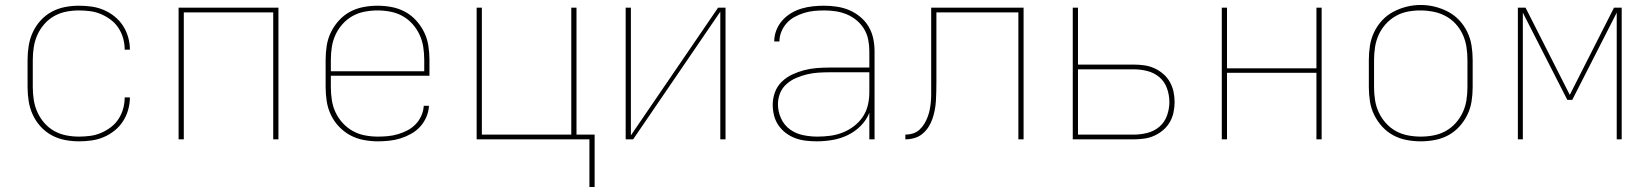

<svg xmlns="http://www.w3.org/2000/svg" viewBox="-20 -561 6640 773"><path d="M298 8Q269 8 241 2.5Q213 -3 188 -16.5Q163 -30 143.5 -51.5Q124 -73 112 -99Q100 -125 95.5 -153.5Q91 -182 91 -210V-320Q91 -348 95.5 -376.5Q100 -405 112 -431Q124 -457 143.5 -478.5Q163 -500 188 -513.5Q213 -527 241 -532.5Q269 -538 298 -538Q323 -538 348.5 -534.5Q374 -531 397.5 -521Q421 -511 441 -495Q461 -479 475 -457.5Q489 -436 496 -411Q503 -386 503 -361H482Q482 -384 476 -406Q470 -428 457.5 -447.5Q445 -467 426.5 -481Q408 -495 387 -504Q366 -513 343 -516Q320 -519 298 -519Q272 -519 246.5 -514Q221 -509 198.5 -496.5Q176 -484 158.5 -464Q141 -444 130.5 -420.5Q120 -397 116 -371.5Q112 -346 112 -320V-210Q112 -184 116 -158.5Q120 -133 130.5 -109.5Q141 -86 158.5 -66Q176 -46 198.5 -33.5Q221 -21 246.5 -16Q272 -11 298 -11Q320 -11 343 -14Q366 -17 387 -26Q408 -35 426.5 -49Q445 -63 457.5 -82.5Q470 -102 476 -124Q482 -146 482 -169H503Q503 -144 496 -119Q489 -94 475 -72.5Q461 -51 441 -35Q421 -19 397.5 -9Q374 1 348.5 4.5Q323 8 298 8Z M699 0V-530H1101V0H1080V-511H720V0Z M1501 8Q1473 8 1444 2.5Q1415 -3 1390 -16.5Q1365 -30 1345 -51Q1325 -72 1312.5 -98Q1300 -124 1295.5 -152.5Q1291 -181 1291 -210V-320Q1291 -349 1295.5 -377.5Q1300 -406 1312.5 -431.5Q1325 -457 1344.5 -478.5Q1364 -500 1389 -513.5Q1414 -527 1442.5 -532.5Q1471 -538 1500 -538Q1529 -538 1557.5 -532.5Q1586 -527 1611 -513.5Q1636 -500 1655.5 -478.5Q1675 -457 1687.5 -431.5Q1700 -406 1704.5 -377.5Q1709 -349 1709 -320V-256H1312V-210Q1312 -184 1316 -158Q1320 -132 1331 -108.5Q1342 -85 1360 -65.5Q1378 -46 1400.5 -33.5Q1423 -21 1449 -16Q1475 -11 1501 -11Q1522 -11 1542.5 -13Q1563 -15 1583 -21Q1603 -27 1621 -36.5Q1639 -46 1653.5 -61Q1668 -76 1676.5 -95.5Q1685 -115 1686 -135H1707Q1706 -112 1696.5 -90Q1687 -68 1671.5 -51Q1656 -34 1635.5 -22.5Q1615 -11 1593 -4Q1571 3 1547.5 5.5Q1524 8 1501 8ZM1312 -274H1688V-320Q1688 -346 1684 -372Q1680 -398 1669 -421.5Q1658 -445 1640.5 -464.5Q1623 -484 1600.5 -496.5Q1578 -509 1552 -514Q1526 -519 1500 -519Q1474 -519 1448 -514Q1422 -509 1399.5 -496.5Q1377 -484 1359.5 -464.5Q1342 -445 1331 -421.5Q1320 -398 1316 -372Q1312 -346 1312 -320Z M2353 192V0H1899V-530H1920V-19H2280V-530H2301V-19H2374V192Z M2499 0V-530H2520V-16L2871 -530H2901V0H2880V-514L2529 0Z M3268 8Q3247 8 3225 5.5Q3203 3 3182.5 -4.5Q3162 -12 3144.5 -25Q3127 -38 3114.5 -56Q3102 -74 3096.5 -95.5Q3091 -117 3091 -139Q3091 -165 3100 -189.5Q3109 -214 3127.5 -232Q3146 -250 3169.5 -261Q3193 -272 3218 -278.5Q3243 -285 3268.5 -287Q3294 -289 3320 -289H3480V-355Q3480 -378 3475.5 -401Q3471 -424 3459 -444Q3447 -464 3429 -479Q3411 -494 3389.5 -503Q3368 -512 3345 -515.5Q3322 -519 3298 -519Q3278 -519 3257.5 -517Q3237 -515 3217.5 -509Q3198 -503 3179.5 -493Q3161 -483 3147.5 -468Q3134 -453 3126 -434Q3118 -415 3118 -394H3097Q3097 -417 3105.5 -439Q3114 -461 3129.5 -478.5Q3145 -496 3165 -508Q3185 -520 3207 -526.5Q3229 -533 3252 -535.5Q3275 -538 3298 -538Q3324 -538 3350 -534Q3376 -530 3399.5 -520Q3423 -510 3443.5 -493Q3464 -476 3477 -454Q3490 -432 3495.5 -406.5Q3501 -381 3501 -355V0H3480V-107Q3468 -77 3445 -54Q3422 -31 3393 -17Q3364 -3 3332 2.5Q3300 8 3268 8ZM3271 -11Q3297 -11 3323 -14.5Q3349 -18 3373 -27.5Q3397 -37 3418 -53Q3439 -69 3453.5 -90.5Q3468 -112 3474 -137.5Q3480 -163 3480 -189V-270H3320Q3297 -270 3274 -268.5Q3251 -267 3228.5 -261.5Q3206 -256 3185 -247Q3164 -238 3146.5 -222.5Q3129 -207 3120.5 -185.5Q3112 -164 3112 -141Q3112 -112 3124.5 -84.5Q3137 -57 3160.5 -40Q3184 -23 3213 -17Q3242 -11 3271 -11Z M3625 0V-19Q3640 -19 3655 -23.5Q3670 -28 3681.5 -38.5Q3693 -49 3701 -62Q3709 -75 3714.5 -89.5Q3720 -104 3723 -119Q3726 -134 3727.5 -149.5Q3729 -165 3729 -180.5Q3729 -196 3729 -211Q3729 -229 3729 -247Q3729 -265 3729 -283V-530H4101V0H4080V-511H3750V-283Q3750 -270 3750 -256Q3750 -242 3750 -229Q3750 -210 3749.5 -191.5Q3749 -173 3748 -155Q3747 -137 3743.5 -118.5Q3740 -100 3734 -82.5Q3728 -65 3718 -49.5Q3708 -34 3693.5 -22Q3679 -10 3661 -5Q3643 0 3625 0Z M4299 0V-530H4320V-301H4544Q4566 -301 4587 -298Q4608 -295 4627 -286.5Q4646 -278 4662.5 -264Q4679 -250 4689.5 -231.5Q4700 -213 4704.5 -192.5Q4709 -172 4709 -150Q4709 -129 4704.5 -108Q4700 -87 4689.5 -69Q4679 -51 4662.5 -37Q4646 -23 4627 -14.5Q4608 -6 4587 -3Q4566 0 4544 0ZM4320 -19H4544Q4572 -19 4599.5 -26Q4627 -33 4648 -51Q4669 -69 4678.5 -96Q4688 -123 4688 -150Q4688 -178 4678.5 -205Q4669 -232 4648 -250Q4627 -268 4599.5 -275Q4572 -282 4544 -282H4320Z M4899 0V-530H4920V-286H5280V-530H5301V0H5280V-268H4920V0Z M5700 8Q5671 8 5642.5 2.5Q5614 -3 5589 -16.5Q5564 -30 5544.5 -51.5Q5525 -73 5512.5 -98.5Q5500 -124 5495.5 -152.5Q5491 -181 5491 -210V-320Q5491 -349 5495.5 -377.5Q5500 -406 5512.5 -432Q5525 -458 5544.5 -479Q5564 -500 5589.5 -513.5Q5615 -527 5643 -534Q5671 -541 5700 -541Q5729 -541 5757 -534Q5785 -527 5810.5 -513.5Q5836 -500 5855.5 -479Q5875 -458 5887.5 -432Q5900 -406 5904.5 -377.5Q5909 -349 5909 -320V-210Q5909 -181 5904.5 -152.5Q5900 -124 5887.5 -98.5Q5875 -73 5855.5 -51.5Q5836 -30 5811 -16.5Q5786 -3 5757.5 2.5Q5729 8 5700 8ZM5700 -11Q5726 -11 5752 -16Q5778 -21 5800.5 -33.5Q5823 -46 5840.5 -65.5Q5858 -85 5869 -108.5Q5880 -132 5884 -158Q5888 -184 5888 -210V-320Q5888 -346 5884 -372Q5880 -398 5869 -422Q5858 -446 5840 -465.5Q5822 -485 5799 -497Q5776 -509 5750 -514Q5724 -519 5697 -519Q5672 -519 5646.5 -514Q5621 -509 5598.5 -496Q5576 -483 5558.5 -463.5Q5541 -444 5530.5 -420.5Q5520 -397 5516 -371.5Q5512 -346 5512 -320V-210Q5512 -184 5516 -158Q5520 -132 5531 -108.5Q5542 -85 5559.5 -65.5Q5577 -46 5599.5 -33.5Q5622 -21 5648 -16Q5674 -11 5700 -11Z M6091 0V-530H6122L6300 -179L6478 -530H6509V0H6489V-510L6310 -159H6290L6111 -510V0Z"/></svg>

Font: Iosevka Curly Thin Extended
Style: Regular
Weight: 100
Width: 7
Monospace: yes
Designer: Belleve Invis
Foundry: Belleve Invis
Version: Version 11.1.0; ttfautohint (v1.8.3)